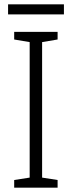

<svg xmlns="http://www.w3.org/2000/svg" viewBox="-20 -860 329 880"><path d="M244 0H45V-35L116 -46V-667L45 -679V-714H244V-679L173 -667V-46L244 -35ZM273 -840V-794H17V-840Z"/></svg>

Font: Noto Sans Arabic UI SmCn Lt
Style: Regular
Weight: 300
Width: 4
Designer: Monotype Design Team, Nadine Chahine and Nizar Qandah
Foundry: Monotype Imaging Inc.
Version: Version 2.010; ttfautohint (v1.8.4.7-5d5b)